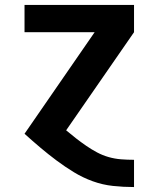

<svg xmlns="http://www.w3.org/2000/svg" viewBox="-20 -540 640 775"><path d="M520 215Q478 215 436 210.5Q394 206 354 191.5Q314 177 278 155Q242 133 208.5 108Q175 83 142.5 55.5Q110 28 79 0L362 -410H79V-520H521V-410L247 -14Q267 3 287 18.5Q307 34 328 48.5Q349 63 371.5 75Q394 87 418.5 94Q443 101 468.5 103Q494 105 520 105H521V215Z"/></svg>

Font: Iosevka Aile Extrabold
Style: Regular
Weight: 800
Designer: Belleve Invis
Foundry: Belleve Invis
Version: Version 27.3.5; ttfautohint (v1.8.4)